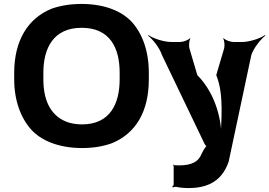

<svg xmlns="http://www.w3.org/2000/svg" viewBox="-20 -741 1366 974"><path d="M735 -339V-371C735 -481 703 -568 651 -627C603 -681 516 -721 394 -721C338 -721 288 -713 242 -697C120 -647 52 -534 52 -371V-339C52 -230 86 -142 138 -84C186 -30 275 10 396 10C452 10 503 2 549 -15C669 -65 735 -175 735 -339ZM396 -110C365 -110 337 -115 313 -125C232 -159 200 -239 200 -339V-372C200 -498 252 -600 394 -600C538 -600 587 -498 587 -372V-339C587 -214 538 -110 396 -110ZM861 100V194C861 199 856 205 854 206L856 210C860 208 869 206 874 207C893 211 913 213 938 213C1063 213 1115 151 1140 79L1255 -462C1267 -498 1303 -543 1326 -560L1324 -563C1300 -546 1246 -528 1208 -528H1164C1149 -528 1122 -538 1115 -547L1112 -545C1119 -536 1121 -507 1116 -492L1077 -360C1119 -258 1100 -120 1100 -40H1104C1104 -120 1081 -258 981 -360L942 -492C937 -507 939 -536 946 -545L943 -547C936 -538 909 -528 894 -528H850C811 -528 757 -546 733 -563L731 -560C754 -543 790 -498 802 -461L1015 -17C1016 -13 1026 3 1031 3V-1C1026 -1 1016 14 1014 18L1002 41C986 80 952 98 887 98C879 98 872 97 864 97C863 97 862 95 862 94L857 96C858 97 861 99 861 100Z"/></svg>

Font: Asimov
Style: EdgeWide
Weight: 500
Designer: Google
Version: Version 2.000980: 2014